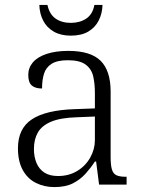

<svg xmlns="http://www.w3.org/2000/svg" viewBox="-20 -751 582 781"><path d="M201 10Q160 10 126 -7Q92 -24 72.5 -59.5Q53 -95 53 -148Q53 -228 109.5 -265.5Q166 -303 283 -307L366 -310V-372Q366 -411 359 -441Q352 -471 328 -488.5Q304 -506 256 -506Q213 -506 190 -491.5Q167 -477 159 -451Q151 -425 151 -391Q123 -391 109 -403.5Q95 -416 95 -446Q95 -475 113.5 -497Q132 -519 169 -531.5Q206 -544 258 -544Q349 -544 389.5 -503.5Q430 -463 430 -379V-112Q430 -80 435 -62.5Q440 -45 453 -38.5Q466 -32 491 -32H495V0H383L371 -94H366Q350 -69 328.5 -45Q307 -21 277 -5.5Q247 10 201 10ZM216 -35Q260 -35 294 -55.5Q328 -76 347 -110Q366 -144 366 -181V-277L292 -274Q226 -272 188 -256Q150 -240 134 -212Q118 -184 118 -145Q118 -113 128.5 -88Q139 -63 160.5 -49Q182 -35 216 -35ZM268 -606Q227 -606 198.5 -622.5Q170 -639 155.5 -667.5Q141 -696 140 -731H173Q181 -693 206 -675.5Q231 -658 268 -658Q305 -658 331 -675.5Q357 -693 364 -731H397Q396 -696 381.5 -667.5Q367 -639 339 -622.5Q311 -606 268 -606Z"/></svg>

Font: Noto Serif Gujarati Light
Style: Regular
Weight: 300
Version: Version 2.102